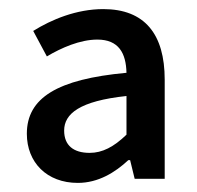

<svg xmlns="http://www.w3.org/2000/svg" viewBox="-20 -830 433 422"><path d="M151 -428C196 -428 233 -451 262 -478H266L276 -437H342V-655C342 -755 298 -810 207 -810C148 -810 93 -787 53 -762L83 -706C115 -725 156 -743 194 -743C241 -743 257 -713 258 -670C106 -656 39 -615 39 -536C39 -473 83 -428 151 -428ZM177 -494C142 -494 121 -510 121 -543C121 -580 155 -608 258 -619V-534C230 -507 205 -494 177 -494Z"/></svg>

Font: Source Han Sans KR Medium
Style: Regular
Weight: 500
Designer: Ryoko NISHIZUKA (kana & ideographs); Paul D. Hunt (Latin, Greek & Cyrillic); Wenlong ZHANG (bopomofo); Sandoll Communica
Foundry: Adobe Systems Incorporated
Version: Version 1.001;PS 1.001;hotconv 1.0.78;makeotf.lib2.5.61930